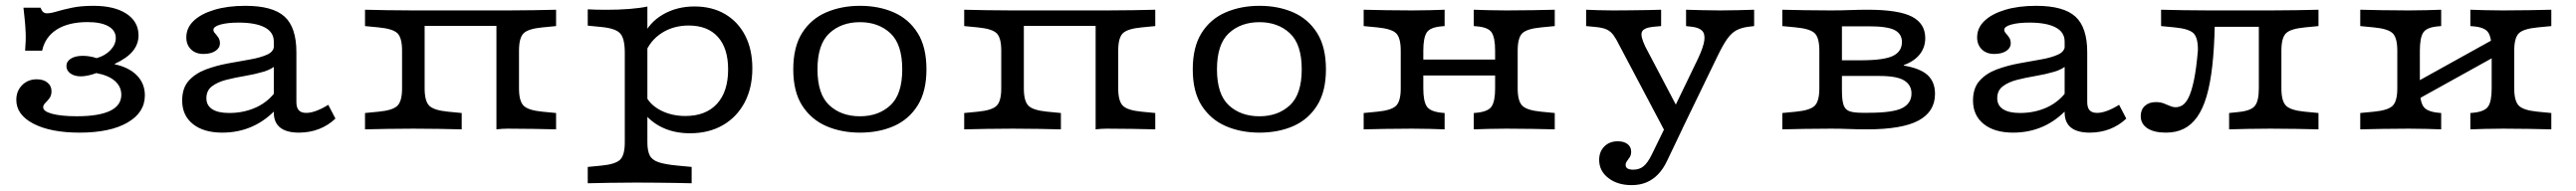

<svg xmlns="http://www.w3.org/2000/svg" viewBox="-20 -447 8893 660"><path d="M255 11.3Q154.9 11.3 95.6 -19.5Q36.3 -50.2 36.3 -101.8Q36.3 -132.6 56.4 -152.8Q76.5 -173 106.9 -173Q129.9 -173 143.8 -161.7Q157.8 -150.4 157.8 -131.7Q157.8 -117.3 150.7 -107.6Q143.5 -98 136.3 -91.1Q129.1 -84.1 129.1 -76.1Q129.1 -61.9 160.7 -53.6Q192.3 -45.3 245.4 -45.3Q321.1 -45.3 359.9 -63.9Q398.8 -82.6 398.8 -119.5Q398.8 -147.5 377 -167Q355.2 -186.4 312.6 -194.5Q299.7 -189.6 285.2 -186.4Q270.6 -183.2 259.3 -183.2Q236.7 -183.2 223 -193.3Q209.3 -203.3 209.3 -218.6Q209.3 -234.7 224.6 -244.4Q240 -254.1 265.8 -254.1Q276.9 -254.1 289.6 -252.1Q302.4 -250.1 313.4 -246.1Q342.8 -254.3 361.3 -273.8Q379.7 -293.2 379.7 -315.5Q379.7 -341.6 354.4 -356.1Q329 -370.7 282.8 -370.7Q216.6 -370.7 176.2 -345.1Q135.8 -319.5 125.5 -272H66.7Q69.7 -307.4 68.6 -334.2Q67.4 -361.1 65.1 -382.1Q62.8 -403.1 61 -420.3H119.9Q123.9 -409.9 129.1 -405.4Q134.3 -401 141.6 -401Q155.3 -401 176.5 -407.5Q197.8 -413.9 228.8 -420.4Q259.8 -426.9 302.7 -426.9Q375.1 -426.9 416.7 -399.5Q458.2 -372.1 458.2 -324.6Q458.2 -294.4 438.1 -270Q418 -245.7 376.2 -226.4V-224.8Q425.4 -214.3 452.8 -186.2Q480.1 -158.1 480.1 -117.6Q480.1 -58 420 -23.4Q359.9 11.3 255 11.3Z M925.2 -206.7V-303.5Q925.2 -335.8 894 -352.3Q862.8 -368.9 803.6 -368.9Q765.1 -368.9 740.9 -362.1Q716.7 -355.3 716.7 -343.9Q716.7 -338.1 722.3 -331.9Q728 -325.7 733.6 -317.6Q739.2 -309.5 739.2 -297.5Q739.2 -281.1 723.4 -270.8Q707.7 -260.6 682.1 -260.6Q655.5 -260.6 639.3 -276.4Q623.2 -292.3 623.2 -317.7Q623.2 -350.9 648.7 -375.1Q674.2 -399.4 720.1 -413.1Q765.9 -426.9 827 -426.9Q921.6 -426.9 962.4 -389.6Q1003.2 -352.4 1003.2 -266.5V-206.7ZM747.4 11.3Q683 11.3 645.9 -18.4Q608.9 -48.1 608.9 -99.6Q608.9 -142.9 631.7 -168.2Q654.6 -193.5 690.6 -207Q726.6 -220.4 767.1 -227.9Q807.5 -235.3 843.6 -241.6Q879.6 -247.9 902.9 -258.6Q926.1 -269.3 926.1 -290.3L935.2 -223.9Q918.5 -207.6 889.1 -199Q859.6 -190.3 825.6 -184.6Q791.6 -178.9 761.6 -171.3Q731.5 -163.6 712 -149Q692.5 -134.4 692.5 -107.5Q692.5 -82.9 712.5 -69.8Q732.6 -56.6 771 -56.6Q822.4 -56.6 865.1 -76.4Q907.8 -96.2 935.7 -136.4L936.8 -73.4Q898.2 -30.9 850.6 -9.8Q803.1 11.3 747.4 11.3ZM1003.2 -94.4Q1003.2 -75.1 1011.5 -66Q1019.7 -56.9 1037.2 -56.9Q1053.1 -56.9 1072.6 -64.3Q1092.2 -71.6 1113.2 -84.8L1138 -37.2Q1112.9 -13.4 1080.8 -1Q1048.7 11.3 1011.9 11.3Q969 11.3 947.1 -6.2Q925.2 -23.7 925.2 -58.6V-206.7H1003.2Z M1693.8 0V-411H1732.8Q1785.3 -411 1824 -411.8Q1862.8 -412.6 1899.7 -413.4V-356.9L1852.2 -352.3Q1803.5 -347.6 1787.6 -332Q1771.7 -316.4 1771.7 -271.9V-141.5Q1771.7 -97.7 1787.6 -81.8Q1803.5 -65.8 1852.2 -61.1L1899.7 -56.5V0Q1862.8 -0.8 1824 -1.6Q1785.3 -2.4 1732.8 -2.4Q1713.6 -2.4 1693.8 0ZM1407 -2.4Q1354.4 -2.4 1315.7 -1.6Q1277 -0.8 1240.1 0V-56.5L1287.5 -61.1Q1336.3 -65.8 1352.1 -81.8Q1368 -97.7 1368 -141.5V-271.9Q1368 -316.4 1352.1 -332Q1336.3 -347.6 1287.5 -352.3L1240.1 -356.9V-413.4Q1277 -412.6 1315.7 -411.8Q1354.4 -411 1407 -411H1445.9V-141.5Q1445.9 -97.7 1461.8 -81.8Q1477.7 -65.8 1526.4 -61.1L1573.9 -56.5V0Q1536.9 -0.8 1498.2 -1.6Q1459.5 -2.4 1407 -2.4ZM1425.3 -357.7V-411H1713.8V-357.7Z M2175.9 183.9Q2123.3 183.9 2084.6 184.7Q2046 185.5 2009 186.3V129.8L2056.5 125.2Q2105.2 120.5 2121.1 104.5Q2136.9 88.6 2136.9 44.8V-206.7H2214.9V44.8Q2214.9 74.2 2223.1 90.2Q2231.3 106.1 2253.9 113.7Q2276.6 121.2 2317.7 125.1L2367.7 129.8V186.3Q2339.6 185.5 2310.6 185.1Q2281.6 184.7 2249 184.3Q2216.5 183.9 2175.9 183.9ZM2377.4 -424.7Q2438 -424.7 2482.9 -398.4Q2527.7 -372.1 2552.5 -324.1Q2577.2 -276.1 2577.2 -210.8Q2577.2 -143 2550.4 -92.6Q2523.6 -42.2 2475.3 -14.4Q2426.9 13.5 2361.9 13.5Q2309.4 13.5 2268.2 -5.6Q2226.9 -24.7 2199.8 -60.7L2211 -112.2Q2227.2 -82.2 2263.8 -64.2Q2300.4 -46.2 2346.2 -46.2Q2416.4 -46.2 2455 -88.2Q2493.6 -130.2 2493.6 -207.2Q2493.6 -280.2 2458.2 -319.5Q2422.9 -358.8 2357.6 -358.8Q2305.1 -358.8 2264.8 -333.2Q2224.6 -307.5 2206.4 -261.5L2199.5 -319.2Q2220.3 -368.8 2268.3 -396.7Q2316.3 -424.7 2377.4 -424.7ZM2136.9 -206.7V-265.3Q2136.9 -313.8 2121.1 -331.4Q2105.2 -349 2056.5 -353.7L2009 -358.4V-414.8Q2020.8 -414 2037.7 -413.6Q2054.6 -413.2 2075.7 -413.2Q2114.9 -413.2 2151.5 -416Q2188.1 -418.8 2214.9 -424.4V-414.8V-206.7Z M2948.8 11.3Q2884.3 11.3 2832.2 -11.4Q2780.1 -34.2 2749.3 -82.2Q2718.5 -130.3 2718.5 -207.4Q2718.5 -284.5 2748.9 -332.9Q2779.4 -381.4 2831.8 -404.1Q2884.3 -426.9 2948.8 -426.9Q3014.2 -426.9 3065.8 -404.1Q3117.5 -381.4 3147.9 -332.9Q3178.3 -284.5 3178.3 -207.4Q3178.3 -131 3147.9 -82.6Q3117.5 -34.2 3065.8 -11.4Q3014.2 11.3 2948.8 11.3ZM2948.8 -45.2Q3012.7 -45.2 3053.7 -83.1Q3094.7 -121 3094.7 -207.4Q3094.7 -294.1 3053.7 -332.2Q3012.7 -370.4 2948.8 -370.4Q2884.2 -370.4 2843.2 -332.2Q2802.1 -294.1 2802.1 -207.4Q2802.1 -121 2843.2 -83.1Q2884.2 -45.2 2948.8 -45.2Z M3762.3 0V-411H3801.3Q3853.9 -411 3892.6 -411.8Q3931.3 -412.6 3968.2 -413.4V-356.9L3920.8 -352.3Q3872 -347.6 3856.2 -332Q3840.3 -316.4 3840.3 -271.9V-141.5Q3840.3 -97.7 3856.2 -81.8Q3872 -65.8 3920.8 -61.1L3968.2 -56.5V0Q3931.3 -0.8 3892.6 -1.6Q3853.9 -2.4 3801.3 -2.4Q3782.2 -2.4 3762.3 0ZM3475.5 -2.4Q3422.9 -2.4 3384.3 -1.6Q3345.6 -0.8 3308.6 0V-56.5L3356.1 -61.1Q3404.8 -65.8 3420.7 -81.8Q3436.5 -97.7 3436.5 -141.5V-271.9Q3436.5 -316.4 3420.7 -332Q3404.8 -347.6 3356.1 -352.3L3308.6 -356.9V-413.4Q3345.6 -412.6 3384.3 -411.8Q3422.9 -411 3475.5 -411H3514.5V-141.5Q3514.5 -97.7 3530.3 -81.8Q3546.2 -65.8 3595 -61.1L3642.4 -56.5V0Q3605.5 -0.8 3566.8 -1.6Q3528.1 -2.4 3475.5 -2.4ZM3493.9 -357.7V-411H3782.3V-357.7Z M4327.9 11.3Q4263.3 11.3 4211.2 -11.4Q4159.1 -34.2 4128.3 -82.2Q4097.6 -130.3 4097.6 -207.4Q4097.6 -284.5 4128 -332.9Q4158.4 -381.4 4210.9 -404.1Q4263.3 -426.9 4327.9 -426.9Q4393.2 -426.9 4444.9 -404.1Q4496.5 -381.4 4527 -332.9Q4557.4 -284.5 4557.4 -207.4Q4557.4 -131 4527 -82.6Q4496.5 -34.2 4444.9 -11.4Q4393.2 11.3 4327.9 11.3ZM4327.9 -45.2Q4391.7 -45.2 4432.7 -83.1Q4473.8 -121 4473.8 -207.4Q4473.8 -294.1 4432.7 -332.2Q4391.7 -370.4 4327.9 -370.4Q4263.2 -370.4 4222.2 -332.2Q4181.2 -294.1 4181.2 -207.4Q4181.2 -121 4222.2 -83.1Q4263.2 -45.2 4327.9 -45.2Z M5180.3 -2.4Q5145.5 -2.4 5119 -1.6Q5092.4 -0.8 5067.8 0V-56.5L5077.1 -57.3Q5117.7 -61.2 5129.5 -79.4Q5141.4 -97.5 5141.4 -141.5V-206.7H5219.3V-141.5Q5219.3 -97.7 5235.2 -81.8Q5251 -65.8 5299.8 -61.1L5347.3 -56.5V0Q5310.3 -0.8 5271.6 -1.6Q5232.9 -2.4 5180.3 -2.4ZM4854.5 -2.4Q4802 -2.4 4763.3 -1.6Q4724.6 -0.8 4687.6 0V-56.5L4735.1 -61.1Q4783.8 -65.8 4799.7 -81.8Q4815.6 -97.7 4815.6 -141.5V-271.9Q4815.6 -316.4 4799.7 -332Q4783.8 -347.6 4735.1 -352.3L4687.6 -356.9V-413.4Q4724.6 -412.6 4763.3 -411.8Q4802 -411 4854.5 -411Q4890.1 -411 4916.3 -411.8Q4942.5 -412.6 4967.1 -413.4V-356.9L4957.8 -356.1Q4917.3 -352.9 4905.4 -334.8Q4893.5 -316.7 4893.5 -271.9V-141.5Q4893.5 -97.5 4905.4 -79.4Q4917.3 -61.2 4957.8 -57.3L4967.1 -56.5V0Q4942.5 -0.8 4916.3 -1.6Q4890.1 -2.4 4854.5 -2.4ZM5141.4 -206.7V-271.9Q5141.4 -316.7 5129.5 -334.8Q5117.7 -352.9 5077.1 -356.1L5067.8 -356.9V-413.4Q5092.4 -412.6 5119 -411.8Q5145.5 -411 5180.3 -411Q5232.9 -411 5271.6 -411.8Q5310.3 -412.6 5347.3 -413.4V-356.9L5299.8 -352.3Q5251 -347.6 5235.2 -332Q5219.3 -316.4 5219.3 -271.9V-206.7ZM4863.8 -186.3V-241.1H5169.6V-186.3Z M5729.5 10.9 5571.8 -287.6Q5559.7 -312.2 5550.1 -325.4Q5540.5 -338.6 5526.9 -345Q5513.4 -351.4 5488.1 -353.8L5455.6 -356.9V-413.4Q5470.8 -412.6 5497.8 -411.8Q5524.9 -411 5547.5 -411H5549.8H5548.6Q5575.1 -411 5607 -411.4Q5638.9 -411.8 5667.8 -412.2Q5696.6 -412.6 5714.5 -413.4V-356.9L5687.7 -354.5Q5654.7 -351.2 5648.3 -337.1Q5642 -322.9 5660.1 -285.5L5780.4 -56.7L5753.3 -60.9L5841.5 -243.7Q5860.6 -284.3 5863.6 -307.4Q5866.6 -330.5 5855.5 -341.2Q5844.3 -352 5820.8 -354.5L5800.6 -356.9V-413.4Q5828.1 -412.6 5858.4 -411.8Q5888.7 -411 5918.7 -411Q5949.3 -411 5979.5 -411.8Q6009.6 -412.6 6035.6 -413.4V-356.9L6015.5 -354.5Q5990.8 -351.3 5973.8 -342Q5956.7 -332.7 5942 -311.6Q5927.2 -290.6 5908.6 -251.8L5781.5 10.9ZM5612.9 192.7Q5563.9 192.7 5532.3 168.2Q5500.6 143.7 5500.6 105.6Q5500.6 77.1 5518.4 59.2Q5536.2 41.2 5565 41.2Q5586.3 41.2 5598.7 51Q5611.1 60.8 5611.1 77Q5611.1 88.2 5606.3 95.9Q5601.5 103.6 5596.7 109.7Q5592 115.8 5592 123.1Q5592 139.3 5618.3 139.3Q5639 139.3 5653.3 127.9Q5667.7 116.4 5681.6 88.4L5739.3 -29.8L5788.3 -2.8L5735.2 108.5Q5721.7 137.3 5703.5 155.8Q5685.4 174.3 5663 183.5Q5640.7 192.7 5612.9 192.7Z M6299.7 -2.4Q6247.1 -2.4 6208.5 -1.6Q6169.8 -0.8 6132.8 0V-56.5L6180.3 -61.1Q6229 -65.8 6244.9 -81.8Q6260.7 -97.7 6260.7 -141.5V-271.9Q6260.7 -316.4 6244.9 -332Q6229 -347.6 6180.3 -352.3L6132.8 -356.9V-413.4Q6169.8 -412.6 6208.5 -411.8Q6247.1 -411 6299.7 -411H6300.4Q6336.1 -411 6366.4 -412.2Q6396.7 -413.4 6427.5 -413.4Q6534.3 -413.4 6580.3 -389.5Q6626.3 -365.7 6626.3 -315.4Q6626.3 -283.2 6607.3 -259.2Q6588.3 -235.2 6552.1 -222.1V-220.5Q6609.8 -210.6 6634.9 -187.1Q6660 -163.5 6660 -122.6Q6660 -61.4 6603.4 -30.7Q6546.7 0 6424.4 0Q6393.2 0 6363.7 -1.2Q6334.2 -2.4 6300.4 -2.4ZM6338.7 -134.5Q6338.7 -102.2 6343.9 -85.4Q6349.2 -68.5 6364.1 -62.9Q6379 -57.3 6408 -57.3H6430.8Q6515.3 -57.3 6547 -73.7Q6578.8 -90.2 6578.8 -124Q6578.8 -153.2 6553.7 -168.9Q6528.6 -184.5 6469.1 -184.5H6301.7V-238.7H6403.5Q6484.8 -238.7 6515.3 -254.1Q6545.8 -269.4 6545.8 -301.6Q6545.8 -330 6520.8 -343Q6495.7 -356.1 6432.7 -356.1H6332.1L6338.7 -364.1Z M7107.5 -206.7V-303.5Q7107.5 -335.8 7076.3 -352.3Q7045 -368.9 6985.9 -368.9Q6947.4 -368.9 6923.2 -362.1Q6899 -355.3 6899 -343.9Q6899 -338.1 6904.6 -331.9Q6910.2 -325.7 6915.8 -317.6Q6921.4 -309.5 6921.4 -297.5Q6921.4 -281.1 6905.7 -270.8Q6890 -260.6 6864.4 -260.6Q6837.7 -260.6 6821.6 -276.4Q6805.4 -292.3 6805.4 -317.7Q6805.4 -350.9 6831 -375.1Q6856.5 -399.4 6902.3 -413.1Q6948.2 -426.9 7009.2 -426.9Q7103.9 -426.9 7144.7 -389.6Q7185.5 -352.4 7185.5 -266.5V-206.7ZM6929.6 11.3Q6865.2 11.3 6828.2 -18.4Q6791.2 -48.1 6791.2 -99.6Q6791.2 -142.9 6814 -168.2Q6836.8 -193.5 6872.8 -207Q6908.9 -220.4 6949.3 -227.9Q6989.8 -235.3 7025.8 -241.6Q7061.9 -247.9 7085.1 -258.6Q7108.4 -269.3 7108.4 -290.3L7117.4 -223.9Q7100.8 -207.6 7071.3 -199Q7041.9 -190.3 7007.9 -184.6Q6973.9 -178.9 6943.8 -171.3Q6913.8 -163.6 6894.3 -149Q6874.8 -134.4 6874.8 -107.5Q6874.8 -82.9 6894.8 -69.8Q6914.8 -56.6 6953.3 -56.6Q7004.7 -56.6 7047.4 -76.4Q7090.1 -96.2 7117.9 -136.4L7119.1 -73.4Q7080.4 -30.9 7032.9 -9.8Q6985.4 11.3 6929.6 11.3ZM7185.5 -94.4Q7185.5 -75.1 7193.7 -66Q7202 -56.9 7219.5 -56.9Q7235.4 -56.9 7254.9 -64.3Q7274.4 -71.6 7295.5 -84.8L7320.3 -37.2Q7295.2 -13.4 7263.1 -1Q7230.9 11.3 7194.2 11.3Q7151.2 11.3 7129.4 -6.2Q7107.5 -23.7 7107.5 -58.6V-206.7H7185.5Z M7816.8 -2.4Q7772.5 -2.4 7739.4 -1.6Q7706.3 -0.8 7675.3 0V-56.5L7704.9 -59.6Q7749.9 -63.6 7763.9 -80.7Q7777.9 -97.7 7777.9 -141.5V-206.7H7855.8V-141.5Q7855.8 -97.7 7871.7 -81.8Q7887.5 -65.8 7936.3 -61.1L7983.8 -56.5V0Q7946.8 -0.8 7908.1 -1.6Q7869.4 -2.4 7816.8 -2.4ZM7457.3 11.3Q7415.9 11.3 7393.1 -3.8Q7370.2 -19 7370.2 -46Q7370.2 -68 7384.5 -81.1Q7398.7 -94.2 7422.2 -94.2Q7437.8 -94.2 7449.1 -89.9Q7460.5 -85.7 7470.7 -81.1Q7480.9 -76.5 7491 -76.5Q7503.2 -76.5 7514.5 -83.6Q7525.8 -90.7 7535.7 -110.7Q7545.6 -130.8 7553.8 -169.6Q7562 -208.4 7567.5 -271.9Q7568.3 -316.4 7552.5 -332Q7536.7 -347.6 7487.9 -352.3L7440.5 -356.9L7440.4 -413.4Q7477.4 -412.6 7516.1 -411.8Q7554.8 -411 7607.3 -411H7609.6H7816H7816.8Q7869.4 -411 7908.1 -411.8Q7946.8 -412.6 7983.8 -413.4V-356.9L7936.3 -352.3Q7887.5 -347.6 7871.7 -332Q7855.8 -316.4 7855.8 -271.9V-206.7H7777.9V-367.9L7792.8 -354.5H7610.4L7625.8 -362.6Q7624.2 -281.5 7617.3 -220Q7610.5 -158.5 7597.6 -114.5Q7584.7 -70.5 7565 -42.8Q7545.4 -15.1 7518.7 -1.9Q7492.1 11.3 7457.3 11.3Z M8620.7 -2.4Q8585.9 -2.4 8559.3 -1.6Q8532.7 -0.8 8508.1 0V-56.5L8517.4 -57.3Q8558 -61.2 8569.8 -79.4Q8581.7 -97.5 8581.7 -141.5V-206.7H8659.6V-141.5Q8659.6 -97.7 8675.5 -81.8Q8691.4 -65.8 8740.1 -61.1L8787.6 -56.5V0Q8750.7 -0.8 8711.9 -1.6Q8673.2 -2.4 8620.7 -2.4ZM8294.9 -2.4Q8242.3 -2.4 8203.6 -1.6Q8164.9 -0.8 8128 0V-56.5L8175.4 -61.1Q8224.2 -65.8 8240 -81.8Q8255.9 -97.7 8255.9 -141.5V-271.9Q8255.9 -316.4 8240 -332Q8224.2 -347.6 8175.4 -352.3L8128 -356.9V-413.4Q8164.9 -412.6 8203.6 -411.8Q8242.3 -411 8294.9 -411Q8330.4 -411 8356.6 -411.8Q8382.9 -412.6 8407.4 -413.4V-356.9L8398.1 -356.1Q8357.6 -352.9 8345.7 -334.8Q8333.8 -316.7 8333.8 -271.9V-141.5Q8333.8 -97.5 8345.7 -79.4Q8357.6 -61.2 8398.1 -57.3L8407.4 -56.5V0Q8382.9 -0.8 8356.6 -1.6Q8330.4 -2.4 8294.9 -2.4ZM8581.7 -206.7V-271.9Q8581.7 -316.7 8569.8 -334.8Q8558 -352.9 8517.4 -356.1L8508.1 -356.9V-413.4Q8532.7 -412.6 8559.3 -411.8Q8585.9 -411 8620.7 -411Q8673.2 -411 8711.9 -411.8Q8750.7 -412.6 8787.6 -413.4V-356.9L8740.1 -352.3Q8691.4 -347.6 8675.5 -332Q8659.6 -316.4 8659.6 -271.9V-206.7ZM8289.4 -83.2V-145.5L8624.5 -331.5V-269.2Z"/></svg>

Font: Playfair 5pt SemiExpanded Light
Style: Regular
Weight: 300
Width: 6
Designer: Claus Eggers Sørensen
Foundry: Claus Eggers Sørensen
Version: Version 2.203